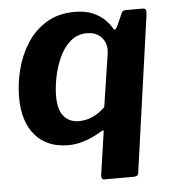

<svg xmlns="http://www.w3.org/2000/svg" viewBox="-51 -588 712 800"><g transform="rotate(-5 304.5 -188.0)"><path d="M353 165Q339 165 342 143L367 -28Q369 -37 367 -38.5Q365 -40 355 -34Q324 -15 288.5 -2.5Q253 10 217 10Q128 10 78.5 -47Q29 -104 29 -207Q29 -262 43.5 -320.5Q58 -379 89.5 -429Q121 -479 171 -510Q221 -541 290 -541Q334 -541 364 -528.5Q394 -516 414 -497Q434 -478 445 -457Q448 -452 452.5 -453.5Q457 -455 463 -468L483 -513Q487 -524 491.5 -527Q496 -530 505 -530H573Q583 -530 586.5 -525Q590 -520 588 -503L496 151Q495 160 488.5 162.5Q482 165 475 165H353ZM269 -86Q301 -86 329 -99.5Q357 -113 379 -135L412 -351Q417 -380 408.5 -401.5Q400 -423 381 -435.5Q362 -448 334 -448Q293 -448 264 -422.5Q235 -397 217.5 -358Q200 -319 191.5 -276.5Q183 -234 183 -198Q183 -140 206.5 -113Q230 -86 269 -86Z"/></g></svg>

Font: Libre Franklin
Style: Bold Italic
Weight: 700
Italic angle: -8°
Designer: Pablo Impallari, Rodrigo Fuenzalida, Nhung Nguyen
Foundry: Impallari Type
Version: Version 3.000